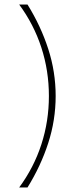

<svg xmlns="http://www.w3.org/2000/svg" viewBox="-20 -787 371 852"><path d="M102 -767H65Q130 -679 163.5 -576Q197 -473 197 -361Q197 -249 163.5 -146Q130 -43 65 45H102Q161 -50 194 -152Q227 -254 227 -361Q227 -468 194 -570Q161 -672 102 -767Z"/></svg>

Font: SUIT Variable
Style: Regular
Weight: 400
Designer: Sunn Youn; Korean Glyphs from Source Han Sans (Sandoll Communications; Soo-young Jang, Joo-yeon Kang)
Foundry: Sunn
Version: Version 1.150;FEAKit 1.0